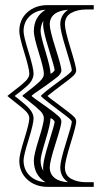

<svg xmlns="http://www.w3.org/2000/svg" viewBox="-20 -601 402 748"><path d="M214.8 50.8Q214.8 26.4 237.3 -44.9Q259.8 -116.2 259.8 -127Q259.8 -132.3 236.8 -149.9Q162.1 -206.1 147 -219.2L140.1 -226.1V-229L147 -234.9Q154.8 -242.2 163.1 -248.8Q171.4 -255.4 178 -260.3Q184.6 -265.1 202.6 -278.6Q220.7 -292 236.8 -304.2Q259.8 -321.8 259.8 -327.1Q259.8 -337.9 237.3 -409.7Q214.8 -481.4 214.8 -505.9Q214.8 -542 245.1 -563Q210.4 -560.5 192.1 -545.9Q173.8 -531.2 173.8 -505.9Q173.8 -483.9 196.5 -412.6Q219.2 -341.3 219.2 -327.1Q219.2 -319.8 214.1 -312.7Q209 -305.7 205.3 -302.7Q201.7 -299.8 189 -290Q160.2 -268.1 135.7 -251.7Q111.3 -235.4 104 -229V-226.1Q111.8 -219.2 136.2 -202.4Q160.6 -185.5 189 -164.1Q210.9 -147 215.3 -140.1Q219.2 -133.8 219.2 -127Q219.2 -112.8 196.5 -42Q173.8 28.8 173.8 50.8Q173.8 76.7 192.4 91.8Q210.9 106.9 245.1 108.9Q214.8 87.9 214.8 50.8ZM345.2 -581.1V-564H315.9Q281.7 -564 257.3 -550.5Q232.9 -537.1 232.9 -505.9Q232.9 -483.9 254.9 -412.4Q276.9 -340.8 276.9 -327.1Q276.9 -324.7 276.4 -322.5Q275.9 -320.3 274.9 -318.1Q273.9 -315.9 272.9 -314.5Q272 -313 270 -310.5Q268.1 -308.1 266.6 -306.6Q265.1 -305.2 262.2 -302.7Q259.3 -300.3 257.8 -298.8Q256.3 -297.4 252.4 -294.4Q248.5 -291.5 247.1 -290Q173.3 -234.4 165 -227.1Q172.4 -220.2 180.9 -213.9Q189.5 -207.5 208.5 -193.4Q227.5 -179.2 247.1 -164.1Q264.6 -150.9 270.8 -143.3Q276.9 -135.7 276.9 -127Q276.9 -112.8 254.9 -42Q232.9 28.8 232.9 50.8Q232.9 82 257.3 95.5Q281.7 108.9 315.9 108.9H345.2V127H166Q117.7 127 86.4 98.4Q55.2 69.8 55.2 23.9Q55.2 2.9 74.7 -59.3Q94.2 -121.6 94.2 -140.1Q94.2 -153.8 81.3 -167Q68.4 -180.2 26.4 -212.9Q20.5 -217.8 17.1 -220.2L8.8 -227.1L17.1 -233.9Q23.4 -238.8 33 -246.3Q42.5 -253.9 47.4 -257.6Q52.2 -261.2 59.6 -267.1Q66.9 -272.9 70.3 -276.4Q73.7 -279.8 78.6 -284.2Q83.5 -288.6 85.7 -292Q87.9 -295.4 90.3 -299.3Q92.8 -303.2 93.5 -306.6Q94.2 -310.1 94.2 -314Q94.2 -333 74.7 -396Q55.2 -459 55.2 -479Q55.2 -524.9 86.4 -553Q117.7 -581.1 166 -581.1ZM157.2 -563Q119.1 -560.5 95.5 -537.8Q71.8 -515.1 71.8 -479Q71.8 -460.9 91.3 -398.2Q110.8 -335.4 110.8 -314Q110.8 -304.7 107.2 -295.9Q103.5 -287.1 99.1 -280.8Q94.7 -274.4 82.8 -263.9Q70.8 -253.4 63.5 -247.6Q56.2 -241.7 37.1 -227.1Q83.5 -190.9 94.7 -177.2Q110.8 -158.7 110.8 -140.1Q110.8 -119.1 91.3 -56.6Q71.8 5.9 71.8 23.9Q71.8 60.1 95.7 83.3Q119.6 106.4 157.2 108.9Q111.8 81.1 111.8 23.9Q111.8 2.9 131.3 -59.3Q150.9 -121.6 150.9 -140.1Q150.9 -154.3 137.7 -168Q124.5 -181.6 87.4 -210.9Q74.7 -220.7 67.9 -226.1V-229Q75.7 -235.4 86.4 -243.7Q97.2 -252 102.8 -256.3Q108.4 -260.7 116 -267.1Q123.5 -273.4 127.4 -276.9Q131.3 -280.3 136 -284.9Q140.6 -289.6 142.8 -292.5Q145 -295.4 147.2 -299.3Q149.4 -303.2 150.1 -306.6Q150.9 -310.1 150.9 -314Q150.9 -332.5 131.3 -395.3Q111.8 -458 111.8 -479Q111.8 -535.2 157.2 -563ZM138.2 -479Q138.2 -462.9 157.5 -399.4Q176.8 -335.9 176.8 -314Q180.2 -314 186.5 -319.8Q192.9 -325.7 192.9 -328.1Q192.4 -337.9 170.2 -409.2Q147.9 -480.5 147.9 -505.9Q147.9 -513.2 148.9 -520Q138.2 -502.4 138.2 -479ZM176.8 -140.1Q176.8 -118.2 157.5 -55.2Q138.2 7.8 138.2 23.9Q138.2 47.4 148.9 64.9Q147.9 61 147.9 50.8Q147.9 25.4 170.2 -45.7Q192.4 -116.7 192.9 -126Q192.9 -128.9 187.3 -134.5Q181.6 -140.1 176.8 -140.1Z"/></svg>

Font: FoglihtenNo01
Style: Regular
Weight: 500
Version: Version 0.61